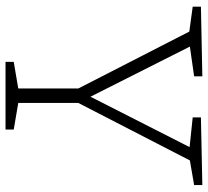

<svg xmlns="http://www.w3.org/2000/svg" viewBox="-48 -686 735 678"><g transform="rotate(90 319.0 -347.5)"><path d="M634 -666 547 -651 344 -257V-45L438 -29V0H199V-29L293 -45V-257L92 -649L4 -661V-690L250 -695V-666L145 -651L322 -300L500 -650L395 -661V-690L634 -695Z"/></g></svg>

Font: Bitter Pro Light
Style: Regular
Weight: 300
Designer: Sol Matas, and Bitter project Authors
Foundry: Sol Matas
Version: Version 1.010